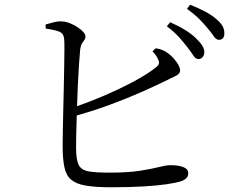

<svg xmlns="http://www.w3.org/2000/svg" viewBox="-20 -801 1040 820"><path d="M781 -598.3Q765.6 -618.5 744.8 -641.8Q724.1 -665 692.6 -688.6L706.9 -706.1Q744.6 -689.2 772.6 -671.7Q800.6 -654.3 818.5 -636Q836.7 -618.3 844.9 -604.4Q853.2 -590.5 852.4 -575.7Q851.6 -563.4 844 -555.7Q836.3 -547.9 825.2 -548.7Q813.8 -550.3 804.9 -565Q795.9 -579.7 781 -598.3ZM866.5 -680.5Q850.6 -699.9 831.3 -719.4Q812 -739 778.7 -763.5L792 -780.8Q829.1 -766.1 857.6 -750.8Q886.1 -735.4 904.1 -719.4Q923.9 -702.5 931.4 -687.8Q938.9 -673.1 938.1 -656.7Q938.1 -644.2 931.7 -637.5Q925.3 -630.9 914.4 -630.9Q902.3 -631.7 892.6 -646.6Q882.9 -661.5 866.5 -680.5ZM174.7 -696.5Q192.1 -701.1 210.7 -706.1Q229.4 -711 245.7 -709.4Q261.4 -708.6 278.3 -701.9Q295.3 -695.3 310.5 -685.4Q325.8 -675.5 335.4 -664.9Q344.9 -654.3 344.9 -645.6Q344.9 -636.2 340 -630Q335.1 -623.8 330 -615.3Q324.8 -606.8 322.6 -591Q320.2 -568.4 317.3 -525.1Q314.4 -481.9 312.1 -429.6Q309.9 -377.3 308.3 -325.3Q306.7 -273.3 305.7 -231.6Q304.7 -190 304.9 -168.5Q305.1 -119.7 315.7 -97.4Q326.3 -75.1 357 -69.4Q387.7 -63.7 447.4 -63.7Q526.8 -63.7 577.8 -71.7Q628.8 -79.8 659.6 -87.7Q690.3 -95.6 707.4 -95.6Q742 -95.6 762.9 -87.4Q783.9 -79.2 783.9 -61.6Q783.9 -46.9 774.6 -38.8Q765.3 -30.7 750.6 -25.9Q730.3 -19.9 690.3 -14Q650.3 -8.2 591.2 -4.7Q532.2 -1.2 454.4 -1.2Q387.3 -1.2 346.2 -8.4Q305.2 -15.5 283.9 -33.6Q262.6 -51.8 255.3 -85.8Q248 -119.7 247.6 -172.4Q247.4 -194.9 248.2 -234.3Q249 -273.8 250 -321.9Q251 -370.1 252.3 -420.7Q253.5 -471.2 254.2 -516Q254.9 -560.7 255.1 -593.1Q255.3 -625.6 253.7 -637.1Q251.4 -658.4 233.1 -665.9Q214.7 -673.3 175.4 -678.8ZM631.1 -581.7 645.4 -595Q660.1 -592.3 671.3 -588.2Q682.6 -584 692.6 -577.1Q713.4 -563.3 731.3 -539.8Q749.2 -516.3 749.2 -500.3Q749.2 -485.6 731.3 -477.4Q713.3 -469.2 685.1 -454.6Q647.9 -436.4 586.6 -409Q525.3 -381.7 447.5 -352.9Q369.7 -324.2 281.3 -300.6L274.2 -335.6Q348 -359.9 419.5 -390.3Q491 -420.8 549.7 -452.2Q608.4 -483.7 642.8 -510.6Q656.1 -520.8 658.5 -528.4Q661 -536 654.8 -548.3Q651.2 -557.6 644.5 -566.2Q637.9 -574.9 631.1 -581.7Z"/></svg>

Font: Noto Serif SC
Style: Regular
Weight: 200
Designer: Ryoko NISHIZUKA 西塚涼子 (kana & ideographs); Frank Grießhammer (Latin, Greek & Cyrillic); Wenlong ZHANG 张文龙 (bopomofo); San
Foundry: Adobe
Version: Version 2.001;hotconv 1.1.0;makeotfexe 2.6.0